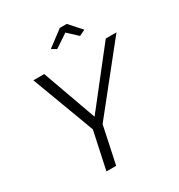

<svg xmlns="http://www.w3.org/2000/svg" viewBox="-209 -1045 1098 1181"><g transform="rotate(-30 340.5 -454.0)"><path d="M280 -823 393 -908H442L518 -823L476 -803L408 -866L314 -803ZM257 -266 91 -710H168L305 -328L605 -710H681L325 -264L269 0H200Z"/></g></svg>

Font: Raleway-v4020
Style: Italic
Weight: 400
Italic angle: -12°
Designer: Matt McInerney, Pablo Impallari, Rodrigo Fuenzalida
Foundry: Matt McInerney, Pablo Impallari, Rodrigo Fuenzalida
Version: Version 4.020;PS 004.020;hotconv 1.0.88;makeotf.lib2.5.64775